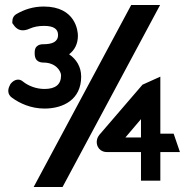

<svg xmlns="http://www.w3.org/2000/svg" viewBox="-20 -672 741 764"><path d="M20 -335V-334C10 -317 9 -296 28 -283C58 -261 103 -240 157 -240C232 -240 303 -276 303 -367C303 -407 283 -437 255 -456C276 -472 290 -496 290 -530C290 -547 282 -646 154 -646C110 -646 75 -633 47 -617C34 -610 29 -599 29 -585V-580L32 -576C37 -569 54 -538 98 -558C114 -565 132 -569 155 -569C193 -569 211 -557 211 -533C211 -505 187 -496 153 -496C144 -496 134 -495 126 -487C118 -479 118 -469 118 -460C118 -451 119 -440 127 -432C134 -425 144 -423 153 -423C203 -423 223 -388 223 -372C223 -336 201 -318 157 -318C123 -318 92 -331 72 -347C50 -366 28 -348 20 -335ZM229 72 617 -652H502L114 72ZM380 -75C387 -70 395 -67 404 -67H541V47H618V-67H696L671 -140H618V-367L547 -335L375 -135C359 -115 363 -88 380 -75ZM541 -198V-125H479Z"/></svg>

Font: Charger Pro
Style: Blk
Weight: 900
Designer: Jasper
Foundry: Cannot Into Space Fonts
Version: Version 1.09